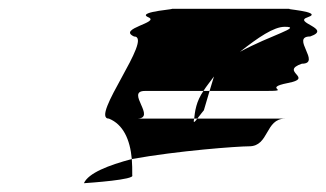

<svg xmlns="http://www.w3.org/2000/svg" viewBox="-20 -715 742 437"><path d="M171 -298C185 -299 288 -306 281 -316C281 -329 281 -341 280 -353C227 -339 181 -321 171 -298ZM228 -445C183 -445 331 -632 285 -632C246 -650 347 -664 317 -676C288 -689 395 -695 367 -695H642C614 -695 719 -689 681 -676C644 -664 738 -650 686 -632C640 -632 713 -570 667 -570C615 -552 697 -538 635 -526C574 -514 648 -508 585 -508H457L467 -541C459 -530 450 -519 443 -508H310C264 -508 339 -445 291 -445H422C419 -433 423 -437 429 -445H629C583 -445 593 -382 547 -382C521 -382 385 -372 280 -353C276 -398 260 -432 228 -445ZM427 -474C423 -460 423 -451 422 -445H429C435 -453 444 -464 444 -464L457 -508H443C435 -496 430 -485 427 -474ZM526 -597C596 -635 670 -654 628 -654C603 -654 568 -630 526 -597Z"/></svg>

Font: bitstorm
Style: ultextobl
Weight: 400
Version: Version 0.2